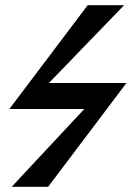

<svg xmlns="http://www.w3.org/2000/svg" viewBox="-20 -718 525 738"><path d="M466 -399H168L457 -698H317L16 -299H304L25 0H165Z"/></svg>

Font: STIXGeneral
Style: Bold Italic
Weight: 700
Italic angle: -16.33°
Designer: MicroPress Inc., with final additions and corrections provided by Coen Hoffman, Elsevier (retired)
Version: Version 1.1.0